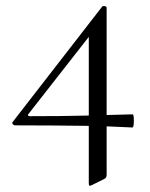

<svg xmlns="http://www.w3.org/2000/svg" viewBox="-20 -418 491 628"><path d="M29.2 -8Q25.2 -8 21.7 -12Q18.2 -16 22.2 -20L313.8 -396Q315.8 -399 322.3 -398Q328.8 -397 328.8 -392V153.4Q328.8 164.2 320.8 167.4L279.4 188Q270.4 193 270.4 182V-315.6L302.2 -338L73 -45Q70 -41.8 72 -39.9Q74 -38 78 -38Q135.2 -38 179.4 -38.5Q223.6 -39 260.6 -39.9Q297.6 -40.8 334.4 -41.9Q371.2 -43 413.6 -44Q416.6 -44 417.5 -33.3Q418.4 -22.6 417.3 -11.8Q416.2 -1 413.2 -1Q373.6 -3 334.9 -4.5Q296.2 -6 252.8 -6.5Q209.4 -7 154.9 -7.5Q100.4 -8 29.2 -8Z"/></svg>

Font: Cormorant Garamond Light
Style: Regular
Weight: 300
Designer: Christian Thalmann (Catharsis Fonts)
Foundry: Catharsis Fonts
Version: Version 4.001